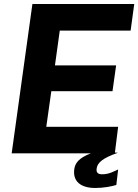

<svg xmlns="http://www.w3.org/2000/svg" viewBox="-20 -762 687 954"><path d="M349 79C341 139 381 172 453 172C497 172 535 164 558 157L567 80C547 89 522 104 488 104C466 104 458 95 460 77C463 46 491 23 566 -3L551 -4L567 -132H210L235 -309H539L557 -437H253L277 -610H629L647 -742H141L38 0H431C369 24 353 50 349 79Z"/></svg>

Font: Cheyenne Sans
Style: Bold Italic
Weight: 700
Italic angle: -8.13011°
Designer: The Public Sans project authors (U.S. Web Design System), Libre Franklin designed by Pablo Impallari and Rodrigo Fuenzal
Foundry: The Cheyenne Sans Project Authors
Version: Version 2.007